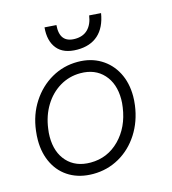

<svg xmlns="http://www.w3.org/2000/svg" viewBox="-107 -792 795 889"><g transform="rotate(-15 290.5 -347.0)"><path d="M23 -207Q23 -228 26 -252Q35 -327 73 -385.5Q111 -444 168.5 -477Q226 -510 294 -510Q356 -510 403 -482Q450 -454 476 -404.5Q502 -355 502 -290Q502 -270 499 -247Q489 -172 451.5 -113.5Q414 -55 356.5 -22.5Q299 10 231 10Q168 10 121 -17Q74 -44 48.5 -93.5Q23 -143 23 -207ZM442 -253Q445 -273 445 -291Q445 -366 404 -411Q363 -456 293 -456Q239 -456 194 -429Q149 -402 120 -354.5Q91 -307 83 -246Q80 -227 80 -208Q80 -133 121 -88.5Q162 -44 233 -44Q314 -44 371.5 -102Q429 -160 442 -253ZM188 -704 244 -700Q237 -616 311 -616Q350 -616 373 -639Q396 -662 402 -704L458 -700Q447 -633 409 -599Q371 -565 309 -565Q243 -565 212.5 -602.5Q182 -640 188 -704Z"/></g></svg>

Font: Bellota
Style: Italic
Weight: 400
Italic angle: -7.5°
Designer: Kemie Guaida
Foundry: Kemie Guaida
Version: Version 4.001